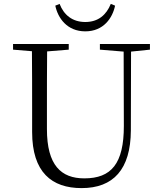

<svg xmlns="http://www.w3.org/2000/svg" viewBox="-20 -951 832 986"><path d="M264 -922C277 -859 324 -790 418 -790C512 -790 558 -859 571 -922L549 -931C526 -874 484 -838 418 -838C352 -838 308 -874 286 -931ZM493 -696 615 -686 616 -304C616 -111 552 -35 413 -35C294 -35 221 -102 221 -288V-389C221 -491 221 -589 222 -687L333 -696V-725H47V-696L144 -688C145 -589 145 -489 145 -389V-273C145 -66 246 15 399 15C562 15 651 -81 652 -281L653 -686L750 -696V-725H493Z"/></svg>

Font: Noto Serif CJK TC Light
Style: Regular
Weight: 300
Designer: Ryoko NISHIZUKA 西塚涼子 (kana & ideographs); Frank Grießhammer (Latin, Greek & Cyrillic); Wenlong ZHANG 张文龙 (bopomofo); San
Foundry: Adobe
Version: Version 2.001;hotconv 1.1.0;makeotfexe 2.6.0